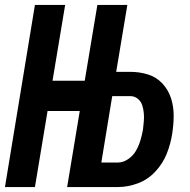

<svg xmlns="http://www.w3.org/2000/svg" viewBox="-28 -755 768 775"><path d="M-8 0H113L164 -307H294L243 0H448Q488 0 528.5 -15Q569 -30 599.5 -63Q630 -96 645.5 -135.5Q661 -175 667 -215Q673 -252 673 -289Q673 -326 662 -359.5Q651 -393 627 -418.5Q603 -444 569 -454.5Q535 -465 498 -465H441L486 -735H365L314 -429H184L235 -735H113ZM381 -99 425 -367H498Q515 -367 528 -356.5Q541 -346 546 -330.5Q551 -315 552.5 -298.5Q554 -282 552.5 -265Q551 -248 549 -231Q545 -209 538.5 -187.5Q532 -166 520.5 -146Q509 -126 489 -112.5Q469 -99 448 -99Z"/></svg>

Font: Iosevka Sparkle Heavy Oblique
Style: Regular
Weight: 900
Italic angle: -9°
Designer: Belleve Invis
Foundry: Belleve Invis
Version: Version 4.5.0; ttfautohint (v1.8.3)